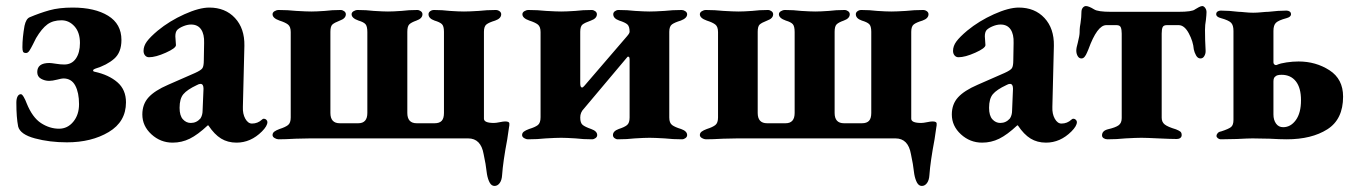

<svg xmlns="http://www.w3.org/2000/svg" viewBox="-20 -457 4481 634"><path d="M40 -39Q34 -69 34 -118Q34 -131 38 -138.5Q42 -146 49 -146Q53 -146 58.5 -136.5Q64 -127 68 -116Q87 -69 115.5 -50.5Q144 -32 175 -32Q203 -32 222 -55Q241 -78 241 -113Q241 -151 228.5 -174.5Q216 -198 189 -198Q184 -198 168.5 -194Q153 -190 142 -190Q128 -190 115.5 -197Q103 -204 103 -219Q103 -249 143 -249Q149 -249 164.5 -246.5Q180 -244 192 -244Q217 -244 230.5 -263.5Q244 -283 244 -315Q244 -350 226 -370Q208 -390 183 -390Q155 -390 136.5 -376.5Q118 -363 99 -331Q95 -323 88.5 -310Q82 -297 77 -289.5Q72 -282 66 -282Q58 -282 56 -286.5Q54 -291 54 -301Q54 -333 61 -372Q66 -395 78 -400Q111 -414 143 -423Q175 -432 220 -432Q293 -432 337 -405Q381 -378 381 -325Q381 -284 357 -263Q333 -242 294 -230Q288 -228 287.5 -224.5Q287 -221 293 -220Q339 -210 367.5 -185.5Q396 -161 396 -119Q396 -55 339 -21Q282 13 201 13Q144 13 95.5 0Q47 -13 40 -39Z M450 0ZM450 -79Q450 -113 470.5 -135.5Q491 -158 535 -177L624 -216Q644 -225 648.5 -232Q653 -239 653 -258L654 -315Q655 -344 644 -360Q633 -376 611 -376Q599 -376 585.5 -370.5Q572 -365 565 -358Q559 -351 559 -337Q559 -330 560 -322.5Q561 -315 561 -308Q561 -298 527.5 -283Q494 -268 472 -268Q464 -268 459 -274Q454 -280 454 -289Q454 -305 465 -320Q476 -335 501 -356Q540 -388 589 -410Q638 -432 671 -432Q724 -432 756 -397.5Q788 -363 787 -306L782 -104Q781 -81 790 -65Q799 -49 812 -49Q831 -49 845 -62Q848 -65 851 -65Q856 -65 859.5 -61.5Q863 -58 863 -54Q863 -41 845 -23Q808 14 761 14Q732 14 710 0.5Q688 -13 668 -43H666Q633 -12 606.5 1Q580 14 550 14Q510 14 480 -13.5Q450 -41 450 -79ZM642 -66Q649 -77 649 -92L652 -164Q652 -180 642 -180Q637 -180 630 -176Q598 -161 585.5 -146Q573 -131 573 -101Q573 -75 584 -63Q595 -51 610 -51Q629 -51 642 -66Z M1588 118Q1584 83 1577 52Q1568 0 1526 0H1004L957 1Q921 3 900 3Q894 3 887 -1Q880 -5 880 -11Q880 -18 886 -22.5Q892 -27 903 -31Q922 -37 931 -44Q940 -51 940 -69V-351Q940 -369 931 -376Q922 -383 903 -389Q880 -397 880 -410Q880 -416 886.5 -420Q893 -424 900 -424Q930 -424 958 -421Q992 -419 1008 -419Q1025 -419 1053 -421Q1076 -424 1105 -424Q1111 -424 1116.5 -420Q1122 -416 1122 -410Q1122 -396 1102 -389Q1084 -382 1077.5 -376Q1071 -370 1071 -352V-84Q1071 -50 1102 -50H1163Q1193 -50 1193 -84V-351Q1193 -370 1187 -377Q1181 -384 1164 -389Q1141 -397 1141 -410Q1141 -416 1147.5 -420Q1154 -424 1161 -424Q1190 -424 1214 -421Q1246 -419 1261 -419Q1278 -419 1306 -421Q1329 -424 1358 -424Q1364 -424 1369.5 -420Q1375 -416 1375 -410Q1375 -396 1355 -389Q1338 -383 1331.5 -376.5Q1325 -370 1325 -352V-84Q1325 -50 1356 -50H1415Q1431 -50 1438.5 -58Q1446 -66 1446 -84V-352Q1446 -371 1439 -377.5Q1432 -384 1415 -389Q1395 -396 1395 -410Q1395 -416 1400.5 -420Q1406 -424 1413 -424Q1441 -424 1465 -421Q1495 -419 1512 -419Q1529 -419 1561 -421Q1587 -424 1617 -424Q1624 -424 1629.5 -420Q1635 -416 1635 -410Q1635 -396 1615 -389Q1595 -383 1586.5 -376.5Q1578 -370 1578 -352V-65Q1578 -51 1611 -51Q1618 -51 1630 -53.5Q1642 -56 1648 -56Q1662 -56 1662 -49Q1662 -40 1661 -38Q1661 -35 1655 3Q1641 77 1638 121Q1637 138 1630 147.5Q1623 157 1613 157Q1603 157 1597 146Q1591 135 1588 118Z M1704 -11Q1704 -18 1710 -22.5Q1716 -27 1727 -31Q1747 -37 1756 -44Q1765 -51 1765 -70V-351Q1765 -369 1756 -376Q1747 -383 1728 -389Q1705 -397 1705 -410Q1705 -416 1711.5 -420Q1718 -424 1725 -424Q1755 -424 1783 -421Q1817 -419 1833 -419Q1850 -419 1880 -421Q1904 -424 1934 -424Q1940 -424 1945.5 -420Q1951 -416 1951 -410Q1951 -396 1931 -389Q1911 -382 1903.5 -376Q1896 -370 1896 -352V-182Q1896 -168 1902 -168Q1905 -168 1910 -174L2051 -338Q2053 -340 2056 -344.5Q2059 -349 2059 -352Q2059 -370 2051.5 -376.5Q2044 -383 2025 -389Q2005 -396 2005 -410Q2005 -416 2010.5 -420Q2016 -424 2022 -424Q2052 -424 2077 -421Q2109 -419 2125 -419Q2142 -419 2174 -421Q2201 -424 2231 -424Q2237 -424 2243 -420Q2249 -416 2249 -410Q2249 -397 2228 -389Q2208 -383 2199 -376.5Q2190 -370 2190 -352V-69Q2190 -51 2199.5 -44Q2209 -37 2229 -31Q2249 -24 2249 -11Q2249 -5 2243.5 -1Q2238 3 2232 3Q2202 3 2175 0Q2141 -2 2125 -2Q2108 -2 2076 0Q2051 3 2020 3Q2014 3 2009 -1Q2004 -5 2004 -11Q2004 -24 2023 -31Q2042 -37 2050.5 -44Q2059 -51 2059 -69V-262Q2059 -268 2056 -269.5Q2053 -271 2051 -268L1908 -98Q1896 -86 1896 -69Q1896 -51 1904 -44.5Q1912 -38 1932 -31Q1952 -24 1952 -11Q1952 -5 1946.5 -1Q1941 3 1935 3Q1905 3 1881 0Q1849 -2 1833 -2Q1816 -2 1782 0Q1755 3 1724 3Q1717 3 1710.5 -1Q1704 -5 1704 -11Z M2999 118Q2995 83 2988 52Q2979 0 2937 0H2415L2368 1Q2332 3 2311 3Q2305 3 2298 -1Q2291 -5 2291 -11Q2291 -18 2297 -22.5Q2303 -27 2314 -31Q2333 -37 2342 -44Q2351 -51 2351 -69V-351Q2351 -369 2342 -376Q2333 -383 2314 -389Q2291 -397 2291 -410Q2291 -416 2297.5 -420Q2304 -424 2311 -424Q2341 -424 2369 -421Q2403 -419 2419 -419Q2436 -419 2464 -421Q2487 -424 2516 -424Q2522 -424 2527.5 -420Q2533 -416 2533 -410Q2533 -396 2513 -389Q2495 -382 2488.5 -376Q2482 -370 2482 -352V-84Q2482 -50 2513 -50H2574Q2604 -50 2604 -84V-351Q2604 -370 2598 -377Q2592 -384 2575 -389Q2552 -397 2552 -410Q2552 -416 2558.5 -420Q2565 -424 2572 -424Q2601 -424 2625 -421Q2657 -419 2672 -419Q2689 -419 2717 -421Q2740 -424 2769 -424Q2775 -424 2780.5 -420Q2786 -416 2786 -410Q2786 -396 2766 -389Q2749 -383 2742.5 -376.5Q2736 -370 2736 -352V-84Q2736 -50 2767 -50H2826Q2842 -50 2849.5 -58Q2857 -66 2857 -84V-352Q2857 -371 2850 -377.5Q2843 -384 2826 -389Q2806 -396 2806 -410Q2806 -416 2811.5 -420Q2817 -424 2824 -424Q2852 -424 2876 -421Q2906 -419 2923 -419Q2940 -419 2972 -421Q2998 -424 3028 -424Q3035 -424 3040.5 -420Q3046 -416 3046 -410Q3046 -396 3026 -389Q3006 -383 2997.5 -376.5Q2989 -370 2989 -352V-65Q2989 -51 3022 -51Q3029 -51 3041 -53.5Q3053 -56 3059 -56Q3073 -56 3073 -49Q3073 -40 3072 -38Q3072 -35 3066 3Q3052 77 3049 121Q3048 138 3041 147.5Q3034 157 3024 157Q3014 157 3008 146Q3002 135 2999 118Z M3123 0ZM3123 -79Q3123 -113 3143.5 -135.5Q3164 -158 3208 -177L3297 -216Q3317 -225 3321.5 -232Q3326 -239 3326 -258L3327 -315Q3328 -344 3317 -360Q3306 -376 3284 -376Q3272 -376 3258.5 -370.5Q3245 -365 3238 -358Q3232 -351 3232 -337Q3232 -330 3233 -322.5Q3234 -315 3234 -308Q3234 -298 3200.5 -283Q3167 -268 3145 -268Q3137 -268 3132 -274Q3127 -280 3127 -289Q3127 -305 3138 -320Q3149 -335 3174 -356Q3213 -388 3262 -410Q3311 -432 3344 -432Q3397 -432 3429 -397.5Q3461 -363 3460 -306L3455 -104Q3454 -81 3463 -65Q3472 -49 3485 -49Q3504 -49 3518 -62Q3521 -65 3524 -65Q3529 -65 3532.5 -61.5Q3536 -58 3536 -54Q3536 -41 3518 -23Q3481 14 3434 14Q3405 14 3383 0.5Q3361 -13 3341 -43H3339Q3306 -12 3279.5 1Q3253 14 3223 14Q3183 14 3153 -13.5Q3123 -41 3123 -79ZM3315 -66Q3322 -77 3322 -92L3325 -164Q3325 -180 3315 -180Q3310 -180 3303 -176Q3271 -161 3258.5 -146Q3246 -131 3246 -101Q3246 -75 3257 -63Q3268 -51 3283 -51Q3302 -51 3315 -66Z M3619 -10Q3619 -25 3638 -30Q3664 -36 3674 -43.5Q3684 -51 3684 -67V-346Q3684 -359 3681 -366.5Q3678 -374 3667 -374H3633Q3603 -374 3574 -294Q3573 -292 3569.5 -283.5Q3566 -275 3561.5 -269.5Q3557 -264 3551 -264Q3543 -264 3538.5 -272Q3534 -280 3534 -290Q3534 -299 3539 -316Q3545 -340 3545 -350Q3545 -361 3546 -368.5Q3547 -376 3548 -381Q3551 -401 3551 -417Q3551 -426 3555.5 -431.5Q3560 -437 3566 -437Q3575 -437 3593 -426Q3605 -418 3649 -418H3871Q3917 -418 3926 -426Q3932 -430 3939 -433.5Q3946 -437 3950 -437Q3955 -437 3959.5 -431Q3964 -425 3964 -417Q3964 -409 3962 -391Q3959 -375 3959 -358Q3959 -325 3961 -291V-287Q3961 -279 3956.5 -271.5Q3952 -264 3944 -264Q3935 -264 3929.5 -274Q3924 -284 3922 -294Q3920 -320 3905.5 -347Q3891 -374 3872 -374H3833Q3822 -374 3819 -367Q3816 -360 3816 -346V-68Q3816 -54 3826 -46Q3836 -38 3863 -30Q3873 -26 3877.5 -22.5Q3882 -19 3882 -11Q3882 -5 3877.5 -1.5Q3873 2 3866 2Q3847 2 3805 0Q3765 -2 3749 -2Q3732 -2 3696 0Q3668 3 3637 3Q3630 3 3624.5 -0.5Q3619 -4 3619 -10Z M3997 -8Q3997 -13 4001 -17.5Q4005 -22 4012 -23Q4037 -31 4045 -37.5Q4053 -44 4053 -61V-355Q4053 -374 4045 -382Q4037 -390 4012 -397Q3996 -401 3996 -410Q3996 -416 4000.5 -419Q4005 -422 4011 -422Q4038 -422 4070 -418Q4077 -418 4091 -416.5Q4105 -415 4118 -415Q4131 -415 4145.5 -416.5Q4160 -418 4168 -418Q4202 -422 4228 -422Q4234 -422 4238.5 -419Q4243 -416 4243 -410Q4243 -401 4228 -397Q4202 -390 4193.5 -382Q4185 -374 4185 -355V-252Q4185 -246 4189 -243.5Q4193 -241 4197 -243Q4208 -248 4228.5 -251Q4249 -254 4268 -254Q4325 -254 4370 -225Q4415 -196 4415 -138Q4415 -63 4363 -30Q4311 3 4229 3Q4208 3 4172 1L4116 0Q4102 0 4064 2L4011 3Q4006 3 4001.5 -0.5Q3997 -4 3997 -8ZM4276 -126Q4276 -167 4259 -188.5Q4242 -210 4212 -210Q4197 -210 4192 -205Q4185 -201 4185 -188V-79Q4185 -61 4193.5 -49Q4202 -37 4217 -37Q4242 -37 4259 -60.5Q4276 -84 4276 -126Z"/></svg>

Font: EB Garamond
Style: Bold
Weight: 700
Designer: Georg Duffner and Octavio Pardo
Foundry: Georg Duffner
Version: Version 1.000; ttfautohint (v1.6)